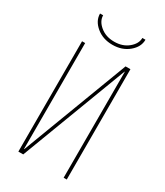

<svg xmlns="http://www.w3.org/2000/svg" viewBox="-224 -1011 948 1101"><g transform="rotate(30 250.0 -460.0)"><path d="M110.4 -29.3H112.3L377.9 -730.5H410.2V0H389.6V-701.2H387.7L122.1 0H89.8V-730.5H110.4ZM379.9 -919.9H400.4Q400.4 -872.1 356.9 -835.9Q313.5 -799.8 250 -799.8Q186.5 -799.8 143.1 -835.9Q99.6 -872.1 99.6 -919.9H120.1Q120.1 -881.8 157.2 -851.1Q194.3 -820.3 250 -820.3Q305.7 -820.3 342.8 -851.1Q379.9 -881.8 379.9 -919.9Z"/></g></svg>

Font: Mgen+ 1mn thin
Style: Regular
Weight: 100
Designer: [Source Han Sans]
Ryoko NISHIZUKA  (kana & ideographs); Paul D. Hunt (Latin, Greek & Cyrillic); Wenlong ZHANG  (bopomofo
Version: Version 1.059.20150602